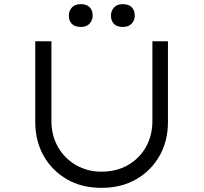

<svg xmlns="http://www.w3.org/2000/svg" viewBox="-20 -899 982 926"><path d="M469 7Q374 7 302.5 -34.5Q231 -76 190.5 -147.5Q150 -219 150 -311V-700H228V-316Q228 -245 260 -189.5Q292 -134 347 -102.5Q402 -71 469 -71Q541 -71 596.5 -102.5Q652 -134 683.5 -189.5Q715 -245 715 -316V-700H790V-310Q790 -219 749.5 -147.5Q709 -76 637 -34.5Q565 7 469 7ZM572 -769Q544 -769 529.5 -784Q515 -799 515 -824Q515 -846 529.5 -862.5Q544 -879 572 -879Q601 -879 615.5 -864Q630 -849 630 -824Q630 -802 615.5 -785.5Q601 -769 572 -769ZM370 -769Q341 -769 326.5 -784Q312 -799 312 -824Q312 -846 326.5 -862.5Q341 -879 370 -879Q398 -879 412.5 -864Q427 -849 427 -824Q427 -802 412.5 -785.5Q398 -769 370 -769Z"/></svg>

Font: Lexend Mega Light
Style: Regular
Weight: 300
Version: Version 1.007